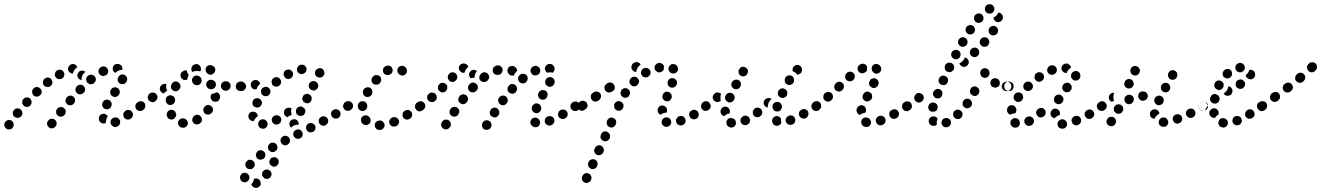

<svg xmlns="http://www.w3.org/2000/svg" viewBox="-43 -583 6303 916"><path d="M22 16Q23 11 22 7Q21 3 19 -1Q16 -5 13 -7Q5 -12 -4 -10Q-13 -9 -18 -1L-19 0Q-24 7 -22 17Q-20 26 -12 31Q-5 36 5 34Q14 32 19 24Q22 20 22 16ZM227 11Q228 7 227 3Q227 -2 224 -6Q222 -10 218 -12Q211 -18 202 -16Q192 -15 187 -8L186 -6Q183 -3 182 1Q181 6 182 10Q182 15 185 18Q187 22 191 25Q198 31 207 29Q216 28 222 20L223 19Q226 16 227 11ZM529 8Q532 -1 529 -9Q527 -13 524 -16Q521 -20 517 -21Q512 -23 508 -23Q503 -23 499 -21H498Q489 -17 486 -8Q482 0 486 9Q488 13 491 16Q494 19 498 21Q502 23 507 23Q511 23 516 21L517 20Q525 17 529 8ZM438 2Q431 -3 429 -12Q429 -13 429 -15Q428 -19 429 -23Q430 -28 433 -31Q435 -35 439 -37Q443 -39 448 -40Q455 -41 461 -38Q468 -34 471 -28Q467 -23 465 -17Q462 -8 462 1Q462 2 462 3Q460 4 459 5Q457 5 455 6Q446 7 438 2ZM588 -24Q590 -28 591 -32Q592 -36 591 -41Q590 -45 587 -49Q582 -56 573 -58Q564 -60 556 -55L555 -54Q551 -51 549 -48Q546 -44 545 -39Q545 -35 546 -31Q546 -26 549 -23Q554 -15 563 -13Q573 -11 580 -17L581 -18Q585 -20 588 -24ZM64 -46Q62 -55 55 -61Q48 -67 39 -66Q29 -65 24 -58L23 -57Q17 -50 18 -41Q19 -31 27 -25Q34 -20 43 -21Q53 -22 58 -29H59Q65 -37 64 -46ZM270 -44Q271 -48 270 -53Q270 -57 268 -61Q265 -65 262 -68Q258 -70 254 -72Q250 -73 245 -72Q241 -72 237 -70Q233 -68 230 -64L229 -63Q227 -59 225 -55Q224 -51 225 -46Q225 -42 227 -38Q230 -34 233 -31Q237 -28 241 -27Q245 -26 250 -27Q254 -27 258 -29Q262 -31 265 -35L266 -36Q268 -40 270 -44ZM645 -65Q648 -68 649 -73Q649 -77 648 -82Q647 -86 645 -90Q640 -97 630 -99Q621 -100 614 -95L612 -94Q609 -92 606 -88Q604 -84 603 -80Q602 -75 603 -71Q604 -67 607 -63Q612 -55 621 -54Q631 -52 638 -57L639 -58Q643 -61 645 -65ZM445 -78Q448 -69 456 -64Q460 -62 465 -62Q469 -61 473 -62Q478 -64 481 -67Q485 -69 487 -73V-75Q492 -83 489 -92Q486 -101 478 -105Q474 -107 470 -108Q465 -108 461 -107Q457 -106 453 -103Q450 -100 448 -96L447 -95Q443 -87 445 -78ZM108 -97Q107 -106 101 -113Q94 -119 84 -118Q75 -118 69 -111L68 -110Q62 -103 63 -94Q63 -85 70 -79Q77 -72 86 -73Q96 -73 102 -80V-81Q108 -88 108 -97ZM314 -97Q316 -102 315 -106Q315 -111 313 -115Q311 -118 308 -121Q300 -128 291 -127Q282 -126 276 -119L275 -118Q272 -115 271 -110Q269 -106 269 -102Q270 -97 272 -93Q274 -89 277 -86Q284 -80 294 -81Q303 -81 309 -89L310 -90Q313 -93 314 -97ZM483 -138Q485 -129 493 -124Q501 -119 510 -121Q519 -123 524 -131L525 -132Q530 -140 528 -149Q526 -158 518 -163Q510 -168 501 -166Q492 -164 487 -156L486 -155Q481 -147 483 -138ZM156 -145Q156 -154 149 -161Q143 -167 133 -168Q124 -168 117 -161Q114 -158 112 -154Q110 -150 110 -145Q110 -141 112 -137Q113 -132 116 -129Q123 -122 132 -122Q142 -122 148 -129H149Q155 -135 156 -145ZM363 -157Q363 -166 356 -173Q353 -176 349 -177Q345 -179 340 -179Q336 -179 332 -177Q327 -175 324 -172L323 -171Q317 -164 317 -155Q317 -146 324 -139Q327 -136 331 -134Q335 -133 340 -133Q344 -133 348 -135Q352 -136 355 -140L357 -141Q363 -147 363 -157ZM207 -188Q208 -197 202 -204Q197 -212 187 -213Q178 -214 171 -208H170Q163 -202 162 -193Q161 -183 166 -176Q172 -169 181 -168Q191 -167 198 -172V-173Q206 -178 207 -188ZM414 -202Q415 -212 409 -219Q406 -222 402 -224Q398 -226 394 -227Q390 -227 385 -226Q381 -225 378 -222L376 -221Q369 -215 368 -206Q368 -196 373 -189Q376 -186 380 -184Q384 -181 389 -181Q393 -181 397 -182Q402 -183 405 -186L406 -187Q413 -193 414 -202ZM519 -197Q522 -188 530 -184Q534 -182 539 -182Q543 -181 547 -182Q552 -184 555 -187Q559 -189 561 -193V-195Q566 -203 563 -212Q560 -221 552 -225Q548 -227 544 -228Q539 -228 535 -227Q531 -225 527 -223Q524 -220 522 -216L521 -214Q517 -206 519 -197ZM343 -202Q342 -202 342 -202Q340 -202 339 -203Q333 -206 329 -212Q326 -218 326 -225V-226Q327 -230 329 -234Q331 -238 334 -241Q338 -244 342 -245Q346 -247 351 -246Q355 -246 358 -244Q362 -243 364 -240Q364 -240 363 -239L362 -238Q355 -233 351 -225Q347 -217 346 -208Q346 -204 346 -201Q345 -201 343 -201Q343 -201 343 -202ZM263 -222Q266 -231 261 -239Q257 -247 248 -250Q239 -252 231 -248H230Q222 -243 220 -234Q217 -225 221 -217Q226 -209 235 -206Q244 -204 252 -208Q261 -213 263 -222ZM472 -236Q475 -245 471 -253Q466 -262 458 -265Q449 -268 440 -264L439 -263Q431 -259 428 -250Q425 -241 429 -233Q431 -229 434 -226Q438 -223 442 -222Q446 -220 450 -220Q455 -221 459 -223H460Q469 -227 472 -236ZM286 -241Q283 -245 282 -249Q280 -258 285 -266Q290 -274 299 -277Q308 -279 315 -275Q323 -271 326 -262Q323 -261 320 -258Q313 -252 309 -244Q306 -238 305 -232Q301 -232 298 -233Q295 -234 292 -236Q289 -238 286 -241ZM504 -274Q511 -279 521 -278H522Q531 -276 537 -269Q542 -261 541 -252Q541 -251 541 -251Q541 -251 541 -250Q534 -250 528 -248Q520 -246 512 -240Q510 -237 508 -235Q501 -238 497 -245Q494 -252 495 -259Q496 -268 504 -274Z M844 22Q852 16 853 7Q854 -2 848 -10Q842 -17 833 -18Q833 -18 832 -18Q828 -19 823 -18Q819 -17 815 -14Q812 -12 809 -8Q807 -4 807 1Q805 10 811 17Q816 25 826 26Q827 26 828 26Q837 28 844 22ZM916 1Q919 -3 920 -7Q921 -11 920 -16Q920 -20 917 -24Q913 -32 904 -35Q895 -37 887 -32L885 -31Q881 -29 879 -25Q876 -22 875 -18Q874 -13 874 -9Q875 -4 877 0Q882 8 891 10Q900 12 908 8L909 7Q913 4 916 1ZM777 -13Q772 -12 768 -14Q764 -15 760 -18Q757 -21 755 -25Q754 -26 754 -27Q752 -31 752 -36Q752 -40 753 -44Q755 -48 758 -52Q761 -55 765 -57Q773 -61 782 -58Q791 -55 795 -46Q795 -46 795 -45Q797 -41 798 -36Q798 -31 796 -27Q792 -23 790 -19Q790 -18 789 -18Q788 -17 787 -16Q786 -15 785 -15Q781 -13 777 -13ZM973 -62Q972 -72 964 -77Q961 -80 957 -81Q952 -83 948 -82Q943 -82 939 -79Q936 -77 933 -74L932 -72Q926 -65 927 -56Q928 -47 935 -41Q939 -38 943 -37Q947 -36 952 -36Q956 -37 960 -39Q964 -41 967 -44L968 -46Q974 -53 973 -62ZM647 -66Q650 -70 650 -74Q651 -78 650 -83Q649 -87 647 -91Q644 -94 641 -97Q637 -99 632 -100Q628 -101 624 -100Q619 -99 616 -96L614 -95Q610 -93 608 -89Q606 -85 605 -81Q604 -77 605 -72Q606 -68 609 -64Q614 -57 623 -55Q632 -53 640 -59H641Q645 -62 647 -66ZM748 -100Q749 -95 751 -92Q754 -88 757 -86Q761 -83 766 -82Q775 -81 782 -86Q790 -91 792 -100V-102Q793 -106 792 -111Q791 -115 788 -119Q786 -123 782 -125Q778 -127 774 -128Q770 -129 765 -128Q761 -127 757 -125Q753 -122 751 -118Q749 -115 748 -110V-109Q747 -104 748 -100ZM705 -107Q707 -111 708 -116Q709 -120 708 -124Q707 -129 704 -132Q699 -140 689 -141Q680 -143 673 -138L671 -137Q664 -131 662 -122Q661 -113 666 -105Q669 -102 673 -99Q677 -97 681 -96Q685 -95 690 -96Q694 -97 698 -100L699 -101Q703 -104 705 -107ZM1005 -113 1006 -114Q1009 -123 1005 -131Q1001 -139 992 -143Q992 -143 991 -143Q991 -143 991 -143Q983 -138 974 -136Q970 -135 966 -135Q966 -133 965 -132Q964 -131 963 -129V-128Q961 -123 962 -119Q962 -114 964 -110Q966 -106 969 -103Q972 -100 976 -99Q985 -96 994 -99Q1002 -103 1005 -112ZM720 -163Q721 -173 729 -178L730 -179Q734 -181 738 -182Q743 -183 747 -183Q748 -183 749 -182Q750 -182 751 -182Q751 -180 750 -178Q749 -169 751 -160Q752 -154 755 -149Q749 -147 744 -143Q741 -141 738 -137Q733 -138 730 -141Q726 -143 724 -147Q718 -154 720 -163ZM773 -165Q775 -156 783 -151Q791 -146 800 -148Q809 -151 814 -159L815 -160Q820 -168 817 -177Q815 -186 807 -191Q799 -196 790 -194Q781 -191 776 -183V-182Q771 -174 773 -165ZM1122 -155Q1128 -162 1128 -171Q1128 -175 1127 -180Q1125 -184 1122 -187Q1119 -190 1114 -192Q1110 -193 1106 -194H1104Q1095 -194 1088 -187Q1082 -180 1082 -171Q1082 -167 1083 -162Q1085 -158 1088 -155Q1091 -152 1095 -150Q1100 -149 1104 -149H1106Q1115 -148 1122 -155ZM1042 -152Q1047 -153 1050 -156Q1053 -159 1055 -163Q1057 -167 1057 -172Q1058 -181 1052 -188Q1046 -195 1036 -195H1035Q1030 -196 1026 -194Q1022 -193 1018 -190Q1015 -187 1013 -183Q1011 -179 1011 -174Q1010 -165 1017 -158Q1023 -151 1032 -150H1034Q1038 -150 1042 -152ZM978 -162Q985 -167 987 -176Q988 -185 983 -193Q977 -200 968 -202H966Q962 -203 958 -202Q953 -201 950 -198Q946 -195 944 -192Q941 -188 941 -183Q939 -174 945 -167Q950 -159 959 -158L961 -157Q970 -156 978 -162ZM903 -177Q912 -180 916 -188Q921 -196 918 -205Q916 -214 908 -219Q907 -219 907 -219Q898 -224 889 -222Q880 -219 876 -211Q871 -203 874 -194Q876 -185 884 -180Q885 -180 886 -179Q894 -175 903 -177ZM818 -226Q819 -235 827 -241L828 -242Q832 -245 837 -247Q842 -248 848 -246Q849 -240 852 -234Q854 -229 858 -225Q857 -223 856 -222Q852 -215 851 -206Q851 -205 850 -203Q843 -200 836 -202Q828 -203 823 -209Q818 -216 818 -226ZM955 -272Q964 -274 972 -269Q973 -269 974 -268Q982 -263 984 -254Q985 -244 980 -237Q977 -233 974 -231Q970 -228 966 -227Q961 -226 957 -227Q952 -228 949 -231Q948 -231 948 -231Q944 -234 941 -238Q939 -242 938 -247Q939 -252 938 -256Q939 -258 940 -260Q940 -261 941 -263Q946 -270 955 -272ZM871 -261Q874 -270 882 -274Q883 -275 884 -275Q893 -279 902 -276Q910 -272 914 -264Q916 -258 916 -252Q915 -247 912 -242Q907 -244 902 -244Q893 -246 884 -243Q879 -242 874 -240Q874 -241 873 -242Q872 -243 872 -244Q868 -252 871 -261Z M1171 269Q1170 270 1169 270Q1168 276 1166 281Q1163 290 1156 296Q1157 300 1160 304Q1163 307 1166 310Q1170 312 1175 313Q1179 314 1183 313H1184Q1193 310 1198 303Q1203 295 1200 286Q1199 281 1197 278Q1194 274 1191 272Q1187 269 1182 268Q1178 268 1174 269H1173Q1172 269 1171 269ZM1145 254Q1142 249 1138 245Q1137 245 1136 245Q1132 244 1128 241Q1127 241 1126 241Q1126 241 1125 241Q1120 241 1116 243Q1112 244 1109 247Q1106 251 1104 255Q1102 259 1102 263V264Q1102 268 1104 272Q1105 276 1108 280Q1111 283 1115 285Q1120 286 1124 287Q1133 287 1140 280Q1147 274 1147 264Q1147 259 1145 254ZM1211 235H1212Q1217 227 1226 226Q1235 224 1243 230Q1251 235 1252 244Q1254 253 1248 261Q1246 265 1242 267Q1238 270 1234 270Q1229 271 1225 270Q1220 269 1217 267Q1217 267 1217 267Q1217 267 1217 266Q1216 266 1216 265Q1213 261 1209 258Q1207 252 1207 246Q1208 240 1211 235ZM1172 208Q1173 204 1172 200Q1172 195 1170 191Q1168 187 1164 184Q1157 179 1148 179Q1138 180 1133 188H1132Q1130 191 1128 196Q1127 200 1127 204Q1128 209 1130 213Q1132 217 1136 220Q1143 225 1152 224Q1161 224 1167 216Q1170 213 1172 208ZM1243 196Q1246 205 1254 209Q1262 214 1271 211Q1280 208 1284 200Q1289 192 1286 183Q1283 174 1275 169Q1267 165 1258 168Q1249 170 1245 179Q1240 187 1243 196ZM1223 160Q1224 151 1219 143Q1216 140 1212 137Q1209 135 1204 134Q1200 133 1195 134Q1191 135 1187 138Q1180 144 1178 153Q1177 162 1182 170Q1185 173 1188 176Q1192 178 1197 179Q1201 179 1205 178Q1210 177 1213 175H1214Q1221 169 1223 160ZM1280 126Q1282 117 1278 109Q1275 105 1272 102Q1268 99 1264 98Q1260 97 1255 98Q1251 98 1247 100Q1239 105 1236 114Q1234 123 1238 131Q1243 139 1252 142Q1261 144 1269 140V139Q1277 135 1280 126ZM1328 108V107Q1332 105 1335 102Q1338 99 1340 94Q1341 90 1341 86Q1340 81 1338 77Q1334 69 1325 66Q1316 63 1308 67V68H1307Q1299 72 1296 81Q1294 90 1298 98Q1302 106 1311 109Q1320 112 1328 108ZM1400 64Q1403 55 1399 47Q1397 43 1394 40Q1390 37 1386 35Q1382 34 1377 34Q1373 35 1369 37Q1360 41 1357 50Q1354 59 1358 67Q1363 75 1371 78Q1380 81 1389 77Q1397 73 1400 64ZM1450 46Q1458 42 1461 33Q1464 24 1460 16Q1458 12 1454 9Q1451 6 1447 5Q1442 3 1438 4Q1434 4 1430 6H1429Q1425 8 1422 12Q1419 15 1418 19Q1417 23 1417 28Q1417 32 1419 36Q1424 45 1433 48Q1441 50 1450 46ZM1222 29Q1226 26 1229 23Q1232 19 1233 15Q1234 11 1234 6Q1233 2 1231 -2Q1229 -6 1225 -9Q1222 -12 1218 -13Q1213 -14 1209 -14Q1199 -13 1193 -5Q1188 2 1189 11Q1189 16 1191 20Q1193 24 1197 26Q1200 29 1205 30Q1209 32 1213 31H1214Q1218 31 1222 29ZM1340 -2Q1344 -10 1353 -13Q1362 -16 1370 -12Q1374 -10 1377 -6Q1380 -3 1381 2Q1382 4 1382 7Q1383 9 1382 12Q1379 11 1375 12Q1366 13 1359 16L1358 17Q1351 20 1346 26Q1340 21 1338 13Q1336 6 1340 -2ZM1511 14Q1515 12 1518 8Q1520 5 1522 1Q1523 -4 1523 -8Q1522 -13 1520 -17Q1515 -25 1507 -27Q1498 -30 1489 -26V-25Q1485 -23 1482 -20Q1480 -16 1478 -12Q1477 -8 1478 -3Q1478 1 1480 5Q1485 13 1494 16Q1502 19 1511 14ZM1293 4Q1296 1 1297 -3Q1299 -8 1299 -12Q1299 -17 1297 -21Q1293 -29 1284 -32Q1275 -35 1267 -31H1266Q1262 -29 1259 -26Q1256 -23 1255 -19Q1253 -14 1253 -10Q1254 -5 1256 -1Q1260 7 1268 10Q1277 13 1286 9Q1290 7 1293 4ZM1150 -11Q1143 -17 1142 -26Q1141 -36 1147 -43Q1154 -50 1163 -50Q1172 -51 1179 -45Q1186 -39 1187 -30V-29Q1187 -29 1187 -29Q1187 -29 1187 -29Q1181 -25 1176 -19Q1171 -13 1168 -6Q1168 -5 1167 -5Q1167 -5 1166 -5Q1157 -5 1150 -11ZM1571 -20Q1579 -25 1581 -34Q1583 -43 1579 -51Q1576 -55 1573 -58Q1569 -60 1565 -61Q1560 -63 1556 -62Q1552 -61 1548 -59H1547Q1539 -54 1537 -45Q1535 -36 1540 -28Q1542 -24 1546 -21Q1549 -19 1554 -18Q1558 -17 1562 -17Q1567 -18 1571 -20ZM1312 -49Q1313 -59 1320 -64L1321 -65Q1324 -67 1328 -68Q1333 -70 1337 -69Q1340 -69 1343 -68Q1345 -66 1348 -65Q1347 -61 1346 -56Q1345 -47 1348 -38Q1349 -37 1349 -35Q1348 -35 1346 -34Q1337 -32 1330 -25Q1330 -25 1329 -24Q1325 -25 1322 -27Q1319 -30 1316 -33Q1310 -40 1312 -49ZM1371 -62Q1369 -58 1369 -54Q1368 -49 1370 -45Q1371 -41 1374 -37Q1377 -34 1381 -32Q1389 -28 1398 -31Q1407 -33 1411 -42Q1413 -46 1414 -51Q1414 -55 1413 -59Q1411 -64 1408 -67Q1405 -70 1401 -72Q1393 -77 1384 -74Q1375 -71 1371 -63ZM1629 -58Q1633 -61 1636 -65Q1638 -68 1639 -73Q1640 -77 1639 -82Q1638 -86 1635 -90Q1630 -97 1621 -99Q1611 -100 1604 -95H1603Q1596 -90 1594 -80Q1593 -71 1598 -64Q1600 -60 1604 -58Q1608 -55 1612 -54Q1617 -54 1621 -55Q1626 -56 1629 -58ZM1162 -86Q1160 -95 1164 -103V-104Q1169 -112 1178 -114Q1187 -116 1195 -112Q1203 -107 1206 -98Q1208 -89 1203 -81Q1200 -75 1194 -72Q1188 -69 1181 -70Q1180 -70 1178 -71Q1176 -72 1173 -72Q1173 -72 1173 -72Q1173 -72 1172 -73Q1164 -77 1162 -86ZM1399 -114Q1399 -110 1400 -106Q1402 -102 1405 -98Q1408 -95 1412 -93Q1420 -89 1429 -91Q1438 -94 1442 -103Q1444 -107 1444 -111Q1445 -116 1443 -120Q1442 -124 1439 -128Q1436 -131 1432 -133Q1424 -137 1415 -134Q1406 -132 1402 -123Q1400 -119 1399 -114ZM1202 -146Q1203 -136 1209 -130Q1216 -124 1226 -124Q1235 -124 1241 -131Q1248 -138 1247 -147Q1247 -157 1240 -163Q1237 -166 1233 -168Q1229 -169 1224 -169Q1220 -169 1216 -167Q1212 -165 1208 -162Q1202 -155 1202 -146ZM1124 -155Q1131 -162 1131 -171Q1131 -176 1129 -180Q1127 -184 1124 -187Q1121 -190 1117 -192Q1113 -194 1108 -194V-193Q1099 -193 1092 -187Q1085 -180 1086 -171Q1086 -166 1087 -162Q1089 -158 1092 -155Q1095 -152 1099 -150Q1104 -148 1108 -149Q1118 -149 1124 -155ZM1430 -175Q1430 -171 1431 -167Q1433 -162 1435 -159Q1438 -156 1442 -154Q1446 -152 1451 -151Q1455 -151 1460 -152Q1464 -154 1467 -157Q1471 -160 1473 -164Q1477 -172 1474 -181Q1471 -190 1463 -194Q1454 -198 1445 -195Q1437 -192 1432 -184Q1430 -180 1430 -175ZM1198 -183Q1198 -183 1198 -183Q1198 -183 1198 -184Q1196 -193 1188 -198Q1180 -203 1171 -201Q1166 -200 1163 -197Q1159 -195 1157 -191Q1154 -187 1153 -183Q1153 -178 1154 -174Q1156 -165 1163 -160Q1171 -155 1180 -157H1181Q1181 -157 1181 -157Q1181 -157 1181 -157Q1182 -160 1183 -163Q1186 -171 1192 -177Q1195 -180 1198 -183ZM1262 -210H1261Q1254 -204 1253 -195Q1252 -186 1257 -178Q1263 -171 1272 -170Q1281 -169 1289 -174V-175Q1297 -180 1298 -189Q1299 -199 1293 -206Q1288 -213 1278 -215Q1269 -216 1262 -210ZM1311 -236Q1308 -227 1313 -219Q1317 -210 1326 -207Q1334 -204 1343 -209Q1351 -213 1354 -222Q1357 -231 1353 -239Q1351 -243 1347 -246Q1344 -249 1340 -250Q1336 -252 1331 -251Q1327 -251 1323 -249H1322Q1314 -245 1311 -236ZM1461 -227Q1464 -219 1473 -215Q1477 -213 1481 -213Q1486 -212 1490 -214Q1494 -216 1498 -219Q1501 -222 1503 -226Q1507 -234 1503 -243Q1500 -252 1492 -256Q1488 -258 1483 -258Q1479 -258 1475 -256Q1470 -255 1467 -252Q1464 -249 1462 -245Q1458 -236 1461 -227ZM1378 -264Q1372 -257 1374 -247Q1376 -238 1384 -233Q1392 -228 1401 -230Q1406 -231 1409 -234Q1413 -236 1416 -240Q1418 -244 1419 -248Q1420 -252 1419 -257Q1417 -266 1409 -271Q1401 -276 1392 -274Q1383 -272 1378 -264Z M1784 31Q1791 25 1792 16Q1792 11 1791 7Q1789 3 1786 0Q1783 -4 1779 -6Q1775 -8 1771 -8Q1770 -8 1769 -8Q1765 -8 1760 -7Q1756 -5 1753 -3Q1749 0 1747 4Q1745 8 1745 13Q1744 22 1750 29Q1756 36 1765 37Q1767 37 1768 37Q1777 38 1784 31ZM1859 6Q1863 -3 1859 -11Q1857 -15 1854 -18Q1851 -21 1846 -23Q1842 -25 1838 -24Q1833 -24 1829 -23L1827 -22Q1819 -18 1815 -9Q1812 -1 1816 8Q1818 12 1821 15Q1824 18 1828 20Q1832 21 1837 21Q1841 21 1846 19H1847Q1856 15 1859 6ZM1704 14Q1713 13 1720 6Q1723 3 1724 -1Q1726 -6 1725 -10Q1725 -15 1723 -19Q1721 -23 1718 -26Q1718 -26 1717 -26Q1714 -30 1710 -31Q1706 -33 1701 -33Q1697 -33 1692 -31Q1688 -29 1685 -26Q1682 -23 1680 -19Q1679 -15 1679 -10Q1679 -6 1681 -1Q1682 3 1686 6Q1687 7 1688 8Q1695 14 1704 14ZM1919 -23Q1922 -26 1923 -31Q1924 -35 1923 -40Q1923 -44 1920 -48Q1918 -52 1914 -54Q1911 -57 1907 -58Q1902 -59 1898 -58Q1893 -58 1889 -55L1888 -54Q1884 -52 1881 -48Q1879 -45 1878 -40Q1877 -36 1877 -31Q1878 -27 1880 -23Q1885 -15 1894 -13Q1903 -11 1911 -16L1913 -17Q1917 -19 1919 -23ZM1983 -72Q1985 -81 1979 -88Q1974 -96 1965 -98Q1956 -99 1948 -94L1946 -93Q1939 -88 1937 -78Q1936 -69 1941 -62Q1946 -54 1955 -52Q1965 -51 1972 -56L1974 -57Q1982 -63 1983 -72ZM1676 -56Q1672 -58 1669 -62Q1666 -65 1665 -70Q1664 -74 1664 -78V-80Q1666 -90 1673 -96Q1680 -101 1689 -100Q1699 -99 1704 -92Q1710 -84 1709 -75V-73Q1708 -67 1704 -62Q1701 -57 1695 -55Q1691 -54 1688 -53Q1687 -53 1686 -53Q1685 -53 1684 -53Q1680 -54 1676 -56ZM1637 -65Q1640 -69 1641 -74Q1642 -78 1641 -82Q1640 -87 1638 -90Q1632 -98 1623 -100Q1614 -102 1606 -97L1605 -96Q1601 -93 1598 -90Q1596 -86 1595 -82Q1594 -77 1595 -73Q1596 -68 1598 -65Q1603 -57 1612 -55Q1622 -53 1629 -58L1631 -59Q1635 -62 1637 -65ZM1688 -146Q1688 -142 1689 -137Q1690 -133 1692 -129Q1695 -126 1699 -123Q1703 -121 1707 -120Q1711 -120 1716 -121Q1720 -122 1724 -124Q1727 -127 1730 -131L1731 -133Q1733 -137 1734 -141Q1734 -145 1733 -150Q1732 -154 1730 -158Q1727 -161 1723 -164Q1715 -168 1706 -166Q1697 -164 1692 -156L1691 -154Q1689 -151 1688 -146ZM1729 -199Q1730 -190 1737 -184Q1744 -178 1754 -179Q1763 -179 1769 -186L1770 -188Q1776 -195 1776 -204Q1775 -214 1768 -220Q1764 -223 1760 -224Q1756 -225 1751 -225Q1747 -225 1743 -223Q1739 -221 1736 -217L1735 -216Q1729 -209 1729 -199ZM1853 -241Q1853 -241 1853 -241Q1854 -237 1857 -233Q1859 -230 1863 -227Q1864 -227 1864 -227Q1872 -221 1881 -223Q1890 -225 1895 -233Q1900 -241 1898 -250Q1896 -259 1889 -264Q1887 -265 1886 -266Q1878 -271 1869 -268Q1860 -266 1855 -258Q1855 -257 1854 -255Q1853 -254 1853 -252Q1853 -252 1853 -251Q1853 -246 1853 -242Q1853 -242 1853 -241ZM1789 -262Q1786 -258 1785 -254Q1783 -250 1784 -245Q1784 -241 1786 -237Q1790 -229 1799 -226Q1808 -223 1816 -227Q1817 -227 1818 -228Q1826 -232 1829 -240Q1832 -249 1828 -258Q1826 -262 1823 -265Q1820 -268 1816 -269Q1811 -271 1807 -270Q1802 -270 1798 -268Q1797 -268 1796 -267Q1792 -265 1789 -262Z M2301 8Q2299 -1 2291 -6Q2287 -8 2283 -9Q2278 -10 2274 -9Q2270 -8 2266 -5Q2262 -2 2260 2L2259 3Q2255 11 2257 20Q2259 29 2267 34Q2271 36 2275 37Q2280 37 2284 36Q2288 35 2292 33Q2296 30 2298 26L2299 25Q2304 17 2301 8ZM2108 15Q2108 10 2108 6Q2107 1 2104 -2Q2102 -6 2098 -9Q2091 -14 2081 -12Q2072 -11 2067 -3L2066 -1Q2063 3 2062 7Q2061 12 2062 16Q2063 20 2065 24Q2068 28 2071 30Q2079 36 2088 34Q2097 32 2102 25L2104 23Q2107 19 2108 15ZM2513 24Q2504 25 2497 19Q2495 18 2494 16Q2487 10 2487 0Q2488 -9 2494 -16Q2498 -19 2502 -20Q2506 -22 2510 -22Q2515 -22 2519 -20Q2523 -18 2526 -15Q2529 -13 2530 -10Q2532 -7 2533 -3Q2533 -1 2534 1Q2534 5 2532 9Q2531 13 2529 16Q2523 23 2513 24ZM2595 9Q2598 6 2600 2Q2602 -2 2602 -6Q2602 -11 2601 -15Q2597 -24 2589 -27Q2580 -31 2572 -28H2570Q2566 -26 2563 -23Q2559 -20 2558 -16Q2556 -12 2556 -7Q2555 -3 2557 1Q2560 10 2569 14Q2577 18 2586 15L2587 14Q2592 12 2595 9ZM2665 -33Q2667 -42 2662 -50Q2660 -54 2656 -56Q2653 -59 2648 -60Q2644 -61 2640 -61Q2635 -60 2631 -58L2630 -57Q2622 -52 2620 -43Q2617 -34 2622 -26Q2624 -22 2628 -20Q2631 -17 2636 -16Q2640 -15 2644 -15Q2649 -16 2653 -18L2654 -19Q2662 -24 2665 -33ZM2339 -43Q2340 -47 2339 -51Q2338 -56 2335 -59Q2333 -63 2329 -66Q2321 -71 2312 -69Q2303 -67 2298 -59L2297 -58Q2295 -54 2294 -50Q2293 -45 2294 -41Q2295 -36 2297 -33Q2300 -29 2304 -27Q2311 -22 2321 -23Q2330 -25 2335 -33L2336 -34Q2338 -38 2339 -43ZM2148 -47Q2148 -51 2148 -56Q2147 -60 2144 -64Q2142 -67 2138 -70Q2130 -75 2121 -73Q2112 -71 2107 -64L2105 -61Q2103 -58 2102 -53Q2101 -49 2102 -44Q2103 -40 2105 -36Q2108 -33 2112 -30Q2119 -25 2129 -27Q2138 -29 2143 -36L2144 -39Q2147 -42 2148 -47ZM2496 -57Q2492 -65 2495 -74L2496 -75Q2497 -79 2501 -83Q2504 -86 2508 -88Q2512 -90 2516 -90Q2521 -90 2525 -88Q2534 -85 2537 -76Q2541 -68 2538 -59L2537 -58Q2536 -54 2533 -50Q2530 -47 2526 -45Q2524 -45 2522 -44Q2521 -44 2519 -43Q2515 -44 2511 -44Q2510 -44 2509 -44Q2509 -44 2509 -45Q2509 -45 2508 -45Q2500 -48 2496 -57ZM2724 -72Q2726 -81 2721 -89Q2718 -93 2714 -95Q2711 -98 2706 -99Q2702 -99 2698 -98Q2693 -98 2689 -95L2688 -94Q2680 -89 2679 -80Q2677 -71 2682 -63Q2685 -59 2689 -57Q2692 -54 2697 -53Q2701 -53 2706 -54Q2710 -54 2714 -57L2715 -58Q2723 -63 2724 -72ZM1982 -65Q1985 -69 1986 -73Q1986 -78 1986 -82Q1985 -87 1982 -90Q1977 -98 1967 -100Q1958 -101 1951 -96L1950 -95Q1946 -93 1944 -89Q1942 -85 1941 -81Q1940 -77 1941 -72Q1942 -68 1945 -64Q1950 -56 1959 -55Q1968 -53 1976 -59Q1980 -61 1982 -65ZM2379 -99Q2380 -104 2379 -108Q2379 -112 2376 -116Q2374 -120 2371 -123Q2363 -128 2354 -127Q2345 -126 2339 -118L2338 -117Q2335 -113 2334 -109Q2333 -105 2334 -100Q2335 -96 2337 -92Q2339 -88 2343 -85Q2350 -80 2360 -81Q2369 -83 2374 -90L2375 -91Q2378 -95 2379 -99ZM2189 -105Q2190 -109 2190 -114Q2189 -118 2187 -122Q2185 -126 2181 -129Q2177 -131 2173 -132Q2169 -134 2164 -133Q2160 -132 2156 -130Q2152 -128 2149 -124L2148 -122Q2145 -118 2144 -114Q2143 -110 2144 -105Q2144 -101 2146 -97Q2149 -93 2152 -91Q2160 -85 2169 -86Q2178 -88 2184 -95L2185 -97Q2188 -101 2189 -105ZM2041 -117Q2041 -126 2036 -133Q2033 -137 2029 -139Q2025 -141 2020 -141Q2016 -142 2012 -141Q2007 -139 2004 -136H2003Q1996 -130 1995 -121Q1994 -111 2000 -104Q2006 -97 2016 -96Q2025 -95 2032 -101L2033 -102Q2040 -108 2041 -117ZM2525 -123Q2527 -114 2536 -110Q2540 -108 2544 -107Q2549 -107 2553 -108Q2557 -109 2561 -112Q2564 -115 2566 -119L2567 -121Q2571 -129 2569 -138Q2566 -147 2558 -151Q2554 -153 2549 -153Q2545 -154 2540 -153Q2536 -151 2533 -148Q2529 -146 2527 -142L2526 -140Q2522 -132 2525 -123ZM2423 -152Q2424 -156 2424 -161Q2424 -165 2422 -169Q2420 -173 2417 -176Q2410 -183 2400 -182Q2391 -182 2385 -175L2384 -173Q2381 -170 2379 -166Q2378 -162 2378 -157Q2378 -153 2380 -149Q2382 -145 2386 -142Q2393 -135 2402 -136Q2411 -136 2417 -143L2418 -145Q2421 -148 2423 -152ZM2237 -167Q2236 -177 2229 -183Q2223 -189 2213 -189Q2204 -189 2198 -182L2196 -180Q2189 -173 2190 -164Q2190 -155 2197 -148Q2204 -142 2213 -142Q2222 -143 2229 -149L2231 -151Q2237 -158 2237 -167ZM2091 -165Q2092 -175 2085 -181Q2082 -184 2078 -186Q2073 -188 2069 -188Q2065 -188 2060 -186Q2056 -185 2053 -181Q2046 -174 2046 -165Q2046 -156 2053 -149Q2059 -142 2069 -142Q2078 -142 2084 -149L2085 -150Q2091 -156 2091 -165ZM2558 -193Q2557 -189 2559 -185Q2560 -180 2563 -177Q2566 -174 2570 -172Q2578 -167 2587 -170Q2596 -173 2600 -181L2601 -183Q2603 -187 2603 -191Q2604 -196 2602 -200Q2601 -204 2598 -208Q2595 -211 2591 -213Q2583 -217 2574 -214Q2565 -212 2561 -203L2560 -202Q2558 -198 2558 -193ZM2472 -198Q2474 -202 2475 -207Q2475 -211 2474 -215Q2473 -220 2470 -223Q2464 -230 2454 -231Q2445 -232 2438 -226L2437 -225Q2433 -222 2431 -218Q2429 -214 2429 -210Q2428 -205 2430 -201Q2431 -197 2434 -193Q2440 -186 2449 -185Q2458 -184 2465 -190L2467 -191Q2470 -194 2472 -198ZM2287 -204Q2290 -208 2290 -212Q2291 -217 2290 -221Q2289 -225 2286 -229Q2281 -236 2271 -238Q2262 -239 2255 -234L2253 -232Q2249 -229 2247 -225Q2244 -222 2244 -217Q2243 -213 2244 -208Q2245 -204 2248 -200Q2253 -193 2263 -192Q2272 -190 2279 -196L2281 -197Q2285 -200 2287 -204ZM2139 -214Q2139 -223 2134 -229Q2134 -230 2133 -230Q2133 -231 2132 -231Q2132 -231 2132 -232Q2125 -238 2115 -238Q2106 -238 2100 -231L2099 -230Q2093 -223 2093 -214Q2094 -205 2100 -198Q2107 -192 2117 -192Q2126 -193 2132 -200H2133Q2138 -206 2139 -214ZM2202 -210Q2199 -213 2197 -217Q2195 -221 2195 -225V-226Q2194 -235 2201 -242Q2207 -249 2216 -250Q2221 -250 2225 -248Q2229 -247 2232 -244Q2230 -241 2228 -238Q2223 -230 2221 -220Q2221 -216 2221 -211Q2217 -212 2212 -212Q2207 -211 2202 -210ZM2395 -223Q2394 -224 2392 -224Q2390 -225 2389 -226Q2387 -227 2385 -229Q2385 -229 2385 -229Q2382 -232 2380 -236Q2378 -240 2378 -244Q2377 -249 2379 -253Q2380 -257 2383 -261Q2389 -268 2399 -268Q2408 -269 2415 -263Q2417 -261 2419 -259Q2421 -256 2423 -252Q2424 -248 2425 -244Q2424 -244 2424 -244L2422 -243Q2416 -237 2412 -230Q2410 -226 2408 -222Q2408 -222 2407 -222Q2406 -222 2405 -222Q2401 -223 2395 -223ZM2519 -225H2521Q2529 -229 2533 -238Q2536 -246 2533 -255Q2531 -259 2528 -262Q2525 -265 2520 -267Q2516 -269 2512 -269Q2507 -269 2503 -267L2502 -266Q2493 -263 2490 -254Q2486 -245 2490 -237Q2492 -233 2495 -229Q2498 -226 2502 -225Q2506 -223 2511 -223Q2515 -223 2519 -225ZM2347 -231Q2350 -234 2352 -238Q2354 -242 2355 -246Q2355 -251 2354 -255Q2353 -260 2350 -263Q2347 -266 2343 -269Q2339 -271 2335 -271Q2330 -272 2326 -270L2323 -269Q2319 -268 2316 -265Q2312 -263 2310 -259Q2308 -255 2308 -250Q2307 -246 2308 -241Q2311 -233 2319 -228Q2328 -224 2336 -226L2339 -227Q2343 -228 2347 -231ZM2148 -268Q2153 -276 2162 -279Q2171 -282 2179 -278Q2188 -274 2191 -265Q2191 -265 2191 -265Q2191 -264 2191 -264Q2187 -261 2184 -257Q2178 -251 2175 -242Q2174 -239 2173 -236Q2165 -234 2157 -239Q2150 -243 2147 -251Q2144 -260 2148 -268ZM2570 -276Q2579 -280 2587 -277Q2589 -276 2590 -276Q2594 -274 2597 -270Q2600 -267 2602 -263Q2603 -259 2603 -254Q2603 -250 2601 -246Q2600 -243 2598 -240Q2596 -238 2593 -236Q2589 -237 2585 -238Q2576 -239 2568 -236Q2561 -240 2558 -248Q2555 -256 2558 -264Q2562 -272 2570 -276Z M2733 267Q2733 271 2734 275Q2736 280 2739 283Q2742 286 2746 288Q2755 292 2763 288Q2772 285 2776 277L2777 274Q2781 266 2777 257Q2774 248 2765 245Q2761 243 2757 243Q2752 242 2748 244Q2744 246 2741 249Q2738 252 2736 256L2735 258Q2733 262 2733 267ZM2762 201Q2762 205 2764 209Q2765 213 2769 217Q2772 220 2776 222Q2784 226 2793 222Q2802 219 2805 210L2806 208Q2808 204 2808 199Q2809 195 2807 191Q2805 187 2802 183Q2799 180 2795 178Q2787 175 2778 178Q2769 181 2765 190L2764 192Q2763 196 2762 201ZM2793 143Q2797 152 2805 156Q2814 159 2822 156Q2831 153 2835 144L2836 142Q2840 133 2836 125Q2833 116 2825 112Q2816 108 2807 112Q2799 115 2795 124L2794 126Q2790 134 2793 143ZM2822 68Q2821 73 2823 77Q2825 81 2828 84Q2831 87 2835 89Q2843 93 2852 90Q2861 86 2865 78L2866 76Q2867 72 2868 67Q2868 63 2866 58Q2864 54 2861 51Q2858 48 2854 46Q2846 42 2837 45Q2828 49 2825 57L2824 60Q2822 64 2822 68ZM2851 2Q2851 6 2853 11Q2854 15 2857 18Q2860 21 2864 23Q2873 27 2882 24Q2890 20 2894 12L2895 9Q2897 5 2897 1Q2897 -4 2896 -8Q2894 -12 2891 -15Q2888 -18 2884 -20Q2875 -24 2867 -21Q2858 -17 2854 -9L2853 -7Q2851 -3 2851 2ZM3143 21Q3147 20 3151 17Q3154 15 3156 11Q3159 7 3159 2Q3160 -7 3155 -14Q3149 -22 3139 -23Q3139 -23 3139 -23Q3130 -24 3122 -18Q3115 -13 3114 -4Q3113 1 3114 5Q3115 9 3118 13Q3121 17 3124 19Q3128 21 3133 22Q3133 22 3134 22Q3139 23 3143 21ZM3219 11Q3223 8 3225 4Q3227 0 3228 -4Q3229 -9 3227 -13Q3225 -22 3217 -27Q3209 -31 3200 -29H3199Q3195 -28 3191 -25Q3188 -22 3185 -18Q3183 -15 3182 -10Q3182 -6 3183 -1Q3185 8 3193 12Q3201 17 3210 15L3211 14Q3216 13 3219 11ZM3290 -32Q3292 -41 3287 -49Q3285 -53 3281 -55Q3277 -58 3273 -59Q3269 -60 3264 -59Q3260 -58 3256 -55H3255Q3247 -50 3245 -41Q3244 -31 3249 -24Q3251 -20 3255 -17Q3259 -15 3263 -14Q3267 -13 3272 -14Q3276 -15 3280 -17L3281 -18Q3289 -23 3290 -32ZM3095 -62V-63Q3096 -67 3099 -71Q3101 -74 3105 -77Q3109 -79 3114 -80Q3118 -80 3122 -79Q3131 -77 3136 -69Q3141 -61 3139 -52V-51Q3138 -50 3138 -48Q3137 -47 3136 -45Q3131 -46 3125 -44Q3116 -42 3109 -36Q3108 -36 3108 -36Q3100 -39 3097 -46Q3093 -54 3095 -62ZM3344 -65Q3346 -69 3347 -73Q3348 -78 3347 -82Q3346 -86 3343 -90Q3341 -94 3337 -96Q3333 -98 3329 -99Q3324 -100 3320 -99Q3316 -98 3312 -95H3311Q3307 -92 3305 -88Q3303 -85 3302 -80Q3301 -76 3302 -71Q3303 -67 3306 -63Q3311 -56 3320 -54Q3329 -53 3337 -58L3338 -59Q3342 -61 3344 -65ZM2760 -76Q2761 -85 2756 -93Q2753 -97 2750 -99Q2746 -101 2741 -102Q2737 -103 2733 -102Q2728 -101 2725 -99L2720 -95Q2713 -90 2711 -81Q2709 -72 2715 -64Q2717 -60 2721 -58Q2725 -56 2729 -55Q2733 -54 2738 -55Q2742 -56 2746 -59L2750 -62Q2758 -67 2760 -76ZM2932 -78Q2932 -83 2930 -87Q2928 -91 2925 -94Q2922 -97 2917 -99Q2909 -102 2900 -99Q2892 -95 2888 -86V-85Q2886 -81 2887 -76Q2887 -72 2888 -68Q2890 -64 2893 -61Q2897 -58 2901 -56Q2905 -54 2910 -55Q2914 -55 2918 -56Q2922 -58 2925 -61Q2928 -65 2930 -69V-70Q2932 -74 2932 -78ZM2824 -120Q2826 -129 2821 -137Q2818 -140 2815 -143Q2811 -145 2807 -146Q2802 -147 2798 -146Q2793 -145 2790 -143L2785 -140Q2781 -137 2779 -134Q2776 -130 2776 -125Q2775 -121 2776 -117Q2776 -112 2779 -109Q2784 -101 2793 -99Q2802 -97 2810 -102L2815 -105Q2822 -111 2824 -120ZM3117 -122Q3117 -117 3119 -113Q3120 -109 3124 -106Q3127 -103 3131 -101Q3140 -98 3148 -101Q3157 -105 3160 -114L3161 -115Q3162 -119 3162 -123Q3162 -128 3160 -132Q3159 -136 3155 -139Q3152 -142 3148 -144Q3139 -147 3131 -144Q3122 -140 3119 -131L3118 -130Q3117 -126 3117 -122ZM2962 -145Q2960 -154 2952 -159Q2944 -164 2935 -162Q2926 -160 2921 -152V-151Q2916 -143 2918 -134Q2920 -125 2928 -120Q2936 -115 2945 -117Q2954 -119 2959 -127V-128Q2964 -136 2962 -145ZM2890 -162Q2891 -172 2886 -179Q2881 -187 2872 -189Q2863 -191 2855 -186L2851 -183Q2847 -180 2844 -177Q2842 -173 2841 -169Q2840 -164 2841 -160Q2842 -156 2844 -152Q2847 -148 2850 -146Q2854 -143 2858 -142Q2863 -141 2867 -142Q2872 -143 2875 -145L2880 -148Q2888 -153 2890 -162ZM3144 -177Q3148 -169 3157 -166Q3161 -164 3166 -165Q3170 -165 3174 -167Q3178 -169 3181 -172Q3184 -176 3186 -180V-181Q3189 -190 3185 -198Q3180 -206 3172 -209Q3167 -211 3163 -210Q3158 -210 3154 -208Q3150 -206 3147 -203Q3145 -199 3143 -195V-194Q3140 -185 3144 -177ZM3004 -186Q3006 -190 3006 -195Q3006 -199 3004 -203Q3002 -207 2999 -210Q2993 -217 2983 -217Q2974 -217 2967 -210Q2960 -203 2960 -194Q2960 -184 2967 -178Q2973 -171 2983 -171Q2992 -171 2999 -178V-179Q3002 -182 3004 -186ZM3049 -217Q3057 -222 3060 -230Q3063 -239 3058 -248Q3053 -256 3044 -258Q3035 -261 3027 -256H3026Q3018 -251 3016 -242Q3013 -233 3018 -225Q3020 -221 3024 -218Q3027 -216 3031 -214Q3036 -213 3040 -214Q3045 -214 3049 -216ZM3147 -249Q3146 -254 3146 -258Q3147 -263 3149 -266Q3152 -270 3155 -273Q3162 -279 3172 -277Q3181 -276 3187 -269Q3187 -268 3188 -267Q3190 -264 3191 -259Q3192 -255 3192 -250Q3191 -246 3188 -242Q3186 -238 3182 -236Q3180 -234 3178 -234Q3176 -233 3173 -232Q3168 -233 3162 -233Q3159 -234 3156 -236Q3153 -238 3151 -242Q3148 -245 3147 -249ZM3125 -266Q3123 -275 3115 -279Q3108 -284 3099 -283L3098 -282Q3094 -282 3090 -279Q3086 -277 3084 -273Q3081 -269 3080 -265Q3079 -260 3080 -256Q3082 -247 3090 -242Q3097 -236 3107 -238H3108Q3113 -240 3117 -243Q3122 -246 3124 -252Q3124 -256 3124 -261Q3125 -264 3125 -266ZM2976 -247Q2973 -250 2971 -254Q2969 -258 2969 -263Q2970 -267 2971 -271L2972 -274Q2974 -278 2978 -281Q2981 -284 2985 -285Q2989 -287 2994 -287Q2998 -287 3002 -285Q3006 -283 3009 -281Q3012 -278 3013 -274Q3007 -270 3002 -264Q2997 -257 2994 -248Q2993 -244 2993 -240Q2990 -240 2988 -240Q2985 -241 2983 -242Q2979 -243 2976 -247Z M3458 22Q3450 27 3441 25L3439 24Q3435 23 3432 21Q3428 18 3426 14Q3423 10 3423 6Q3422 2 3423 -3Q3425 -12 3433 -17Q3441 -22 3450 -19H3451Q3456 -18 3459 -15Q3463 -13 3465 -9Q3466 -8 3466 -7Q3467 -5 3467 -4Q3468 -1 3468 2Q3468 4 3468 5Q3468 7 3468 8Q3466 17 3458 22ZM3661 17Q3652 16 3646 9Q3645 8 3644 6Q3642 3 3641 -2Q3640 -6 3641 -10Q3641 -15 3644 -19Q3646 -22 3650 -25Q3657 -30 3667 -29Q3676 -27 3681 -20Q3682 -19 3682 -18Q3683 -17 3683 -16Q3683 -13 3683 -9Q3683 -3 3685 2Q3683 5 3682 8Q3680 10 3678 12Q3670 18 3661 17ZM3530 6Q3533 3 3534 -2Q3536 -6 3536 -10Q3535 -15 3533 -19Q3529 -27 3520 -30Q3511 -33 3503 -29L3502 -28Q3498 -26 3495 -23Q3492 -20 3491 -15Q3489 -11 3490 -7Q3490 -2 3492 2Q3496 10 3505 13Q3514 16 3522 12L3523 11Q3527 9 3530 6ZM3745 6Q3748 3 3750 -1Q3751 -5 3751 -10Q3752 -14 3750 -18Q3746 -27 3738 -31Q3729 -34 3721 -31L3719 -30Q3715 -29 3712 -25Q3709 -22 3707 -18Q3705 -14 3705 -10Q3705 -5 3707 -1Q3711 8 3719 11Q3728 15 3736 11H3737Q3742 9 3745 6ZM3809 -26Q3812 -29 3813 -34Q3815 -38 3814 -42Q3814 -47 3812 -51Q3807 -59 3798 -62Q3789 -64 3781 -60L3780 -59Q3776 -57 3773 -54Q3771 -50 3769 -46Q3768 -42 3769 -37Q3769 -33 3771 -29Q3776 -21 3785 -18Q3793 -15 3802 -20H3803Q3807 -22 3809 -26ZM3591 -36Q3593 -40 3594 -44Q3594 -49 3593 -53Q3592 -57 3589 -61Q3586 -65 3582 -67Q3578 -69 3574 -69Q3570 -70 3565 -69Q3561 -68 3557 -65L3556 -64Q3553 -61 3551 -57Q3549 -53 3548 -49Q3548 -45 3549 -40Q3550 -36 3553 -32Q3558 -25 3568 -24Q3577 -23 3584 -29H3585Q3589 -32 3591 -36ZM3395 -46Q3394 -51 3395 -55V-56Q3396 -60 3398 -64Q3401 -68 3404 -70Q3408 -73 3413 -74Q3417 -75 3421 -74Q3426 -73 3429 -71Q3433 -68 3436 -64Q3438 -61 3439 -56Q3440 -52 3439 -48V-46Q3439 -45 3438 -44Q3438 -43 3438 -42Q3429 -41 3421 -36Q3416 -33 3412 -29Q3408 -30 3404 -32Q3401 -34 3398 -38Q3396 -42 3395 -46ZM3650 -56Q3647 -59 3645 -63Q3643 -67 3642 -71Q3642 -75 3643 -80V-81Q3646 -90 3654 -94Q3663 -99 3672 -96Q3676 -95 3679 -92Q3683 -89 3685 -85Q3687 -81 3687 -77Q3688 -72 3687 -68L3686 -67Q3684 -61 3680 -56Q3675 -52 3669 -51Q3664 -52 3659 -51Q3659 -51 3659 -51Q3658 -52 3658 -52Q3654 -53 3650 -56ZM3870 -64Q3873 -68 3873 -73Q3874 -77 3873 -81Q3872 -86 3870 -89Q3864 -97 3855 -99Q3846 -100 3838 -95V-94Q3830 -89 3828 -80Q3827 -71 3832 -63Q3837 -55 3846 -54Q3856 -52 3863 -57L3864 -58Q3868 -61 3870 -64ZM3344 -65Q3346 -69 3347 -74Q3348 -78 3347 -82Q3346 -87 3343 -90Q3338 -98 3329 -100Q3320 -101 3312 -96H3311Q3308 -93 3305 -89Q3303 -85 3302 -81Q3301 -77 3302 -72Q3303 -68 3305 -64Q3311 -57 3320 -55Q3329 -53 3337 -58L3338 -59Q3341 -62 3344 -65ZM3630 -102Q3633 -107 3638 -110Q3635 -113 3632 -114Q3628 -115 3624 -116Q3620 -116 3616 -114Q3611 -112 3608 -109H3607Q3601 -102 3600 -93Q3600 -83 3607 -77Q3609 -74 3613 -72Q3616 -70 3620 -70Q3619 -78 3622 -86V-87Q3624 -96 3630 -102ZM3416 -117Q3416 -113 3418 -108Q3420 -104 3423 -101Q3426 -98 3430 -96Q3434 -94 3439 -94Q3443 -94 3447 -96Q3451 -98 3455 -101Q3458 -104 3459 -108L3460 -109Q3464 -118 3460 -126Q3457 -135 3448 -139Q3439 -142 3431 -139Q3422 -135 3419 -127L3418 -126Q3416 -122 3416 -117ZM3395 -102 3394 -101Q3391 -99 3386 -97Q3382 -96 3378 -96Q3373 -97 3369 -99Q3365 -101 3362 -105Q3360 -108 3358 -112Q3357 -117 3357 -121Q3358 -126 3360 -130Q3362 -133 3366 -136V-137Q3373 -143 3382 -142Q3391 -141 3397 -135V-134Q3394 -127 3394 -118Q3394 -110 3396 -103Q3396 -103 3395 -103Q3395 -102 3395 -102ZM3669 -130Q3672 -122 3681 -118Q3689 -114 3698 -117Q3707 -120 3711 -128V-130Q3715 -138 3712 -147Q3709 -155 3700 -159Q3696 -161 3692 -162Q3687 -162 3683 -160Q3679 -159 3676 -156Q3672 -153 3670 -149V-148Q3666 -139 3669 -130ZM3447 -173Q3450 -164 3458 -160Q3467 -156 3476 -158Q3484 -161 3489 -169V-170Q3494 -179 3491 -188Q3488 -197 3480 -201Q3471 -205 3463 -202Q3454 -199 3449 -191V-190Q3444 -182 3447 -173ZM3701 -204Q3700 -199 3701 -195Q3702 -191 3704 -187Q3707 -183 3711 -181Q3718 -176 3727 -178Q3737 -180 3742 -188V-189Q3745 -192 3745 -197Q3746 -201 3745 -206Q3744 -210 3742 -214Q3739 -217 3736 -220Q3728 -225 3719 -223Q3709 -221 3704 -213V-212Q3701 -208 3701 -204ZM3481 -235Q3483 -226 3491 -222Q3499 -217 3508 -219Q3517 -222 3522 -230V-231Q3527 -239 3525 -248Q3522 -257 3514 -261Q3510 -264 3506 -264Q3502 -265 3497 -264Q3493 -263 3489 -260Q3486 -257 3484 -253L3483 -252Q3478 -244 3481 -235ZM3742 -263 3743 -264Q3748 -271 3758 -273Q3767 -274 3774 -269Q3778 -266 3780 -262Q3783 -259 3783 -254Q3784 -250 3783 -245Q3782 -241 3780 -237L3779 -236Q3776 -232 3770 -229Q3765 -227 3760 -227Q3755 -234 3748 -239Q3744 -241 3739 -243Q3738 -248 3738 -253Q3739 -258 3742 -263Z M4102 20Q4110 15 4112 6Q4113 1 4112 -3Q4111 -8 4109 -11Q4107 -15 4103 -18Q4100 -20 4095 -21Q4095 -22 4094 -22Q4085 -24 4077 -20Q4069 -15 4066 -6Q4065 -2 4066 3Q4066 7 4069 11Q4071 15 4074 18Q4078 20 4082 22Q4083 22 4085 22Q4094 24 4102 20ZM4180 1Q4184 -8 4180 -17Q4179 -21 4176 -24Q4172 -27 4168 -29Q4164 -31 4160 -31Q4155 -31 4151 -29H4149Q4141 -25 4137 -17Q4133 -8 4137 0Q4138 5 4141 8Q4144 11 4149 13Q4153 15 4157 15Q4162 15 4166 13H4167Q4176 9 4180 1ZM4245 -33Q4248 -42 4243 -50Q4241 -54 4238 -57Q4234 -60 4230 -61Q4226 -62 4221 -62Q4217 -61 4213 -59L4211 -58Q4203 -54 4200 -45Q4198 -36 4202 -28Q4204 -24 4208 -21Q4211 -18 4216 -17Q4220 -15 4224 -16Q4229 -16 4233 -19H4234Q4242 -24 4245 -33ZM4051 -39Q4048 -42 4046 -46Q4044 -50 4043 -55Q4043 -59 4044 -63L4045 -65Q4048 -74 4056 -78Q4064 -83 4073 -80Q4077 -78 4081 -76Q4084 -73 4086 -69Q4088 -65 4089 -60Q4089 -56 4088 -52L4087 -50Q4087 -48 4086 -47Q4086 -46 4085 -45Q4084 -45 4083 -45Q4074 -44 4066 -39Q4063 -37 4060 -35Q4060 -35 4059 -35Q4059 -35 4059 -35Q4055 -37 4051 -39ZM4306 -72Q4308 -82 4303 -89Q4300 -93 4296 -95Q4293 -98 4288 -99Q4284 -99 4279 -98Q4275 -97 4271 -95L4270 -94Q4262 -89 4261 -79Q4259 -70 4264 -63Q4267 -59 4270 -56Q4274 -54 4279 -53Q4283 -52 4287 -53Q4292 -54 4295 -57L4297 -58Q4305 -63 4306 -72ZM3871 -66Q3874 -70 3875 -74Q3875 -79 3874 -83Q3874 -87 3871 -91Q3866 -99 3856 -100Q3847 -102 3840 -96L3838 -95Q3834 -93 3832 -89Q3830 -85 3829 -81Q3828 -77 3829 -72Q3830 -68 3833 -64Q3838 -56 3847 -55Q3856 -53 3864 -59L3865 -60Q3869 -62 3871 -66ZM3929 -112Q3931 -116 3931 -120Q3931 -125 3930 -129Q3928 -133 3926 -137Q3919 -144 3910 -144Q3901 -145 3894 -139L3892 -138Q3885 -132 3885 -122Q3884 -113 3890 -106Q3893 -103 3897 -101Q3901 -99 3905 -98Q3910 -98 3914 -99Q3918 -101 3922 -104L3923 -105Q3927 -108 3929 -112ZM4073 -114Q4076 -106 4085 -101Q4089 -99 4093 -99Q4098 -99 4102 -100Q4106 -102 4109 -105Q4113 -107 4115 -111L4116 -113Q4118 -117 4118 -122Q4118 -126 4117 -130Q4116 -135 4113 -138Q4110 -141 4106 -143Q4097 -148 4089 -145Q4080 -142 4075 -133V-132Q4070 -123 4073 -114ZM3983 -170Q3984 -179 3977 -186Q3971 -193 3961 -193Q3952 -193 3945 -186L3944 -185Q3937 -179 3937 -169Q3937 -160 3943 -153Q3950 -147 3959 -146Q3968 -146 3975 -153L3976 -154Q3983 -160 3983 -170ZM4103 -186Q4103 -182 4105 -177Q4106 -173 4110 -170Q4113 -167 4117 -165Q4125 -161 4134 -165Q4143 -168 4146 -177L4147 -178Q4149 -183 4149 -187Q4149 -192 4147 -196Q4146 -200 4143 -203Q4139 -206 4135 -208Q4127 -212 4118 -208Q4109 -205 4106 -196L4105 -195Q4103 -190 4103 -186ZM4035 -217Q4036 -226 4030 -233Q4024 -240 4015 -241Q4005 -242 3998 -236L3997 -235Q3990 -229 3989 -219Q3988 -210 3994 -203Q4000 -196 4010 -195Q4019 -194 4026 -200L4028 -202Q4035 -208 4035 -217ZM4116 -261Q4118 -270 4126 -275Q4134 -280 4143 -277Q4152 -275 4157 -267Q4158 -266 4159 -264Q4163 -256 4160 -247Q4157 -238 4149 -234Q4145 -232 4140 -231Q4136 -231 4132 -233Q4128 -234 4124 -237Q4121 -240 4119 -244Q4114 -252 4116 -261ZM4094 -265Q4094 -265 4094 -265Q4092 -269 4089 -272Q4086 -276 4082 -277Q4078 -279 4073 -279Q4069 -279 4064 -278L4063 -277Q4059 -275 4055 -272Q4052 -269 4050 -265Q4049 -261 4048 -257Q4048 -252 4050 -248Q4053 -239 4062 -235Q4071 -232 4079 -235L4081 -236Q4085 -238 4089 -241Q4092 -244 4094 -248Q4092 -256 4094 -264Q4094 -265 4094 -265Z M4488 17Q4491 14 4493 9Q4494 5 4494 1Q4494 -4 4492 -8Q4488 -16 4479 -19Q4470 -22 4462 -18H4461Q4457 -16 4454 -13Q4451 -10 4450 -5Q4448 -1 4448 3Q4449 8 4451 12Q4455 20 4463 23Q4472 26 4481 22Q4485 20 4488 17ZM4414 17Q4409 18 4405 17Q4401 16 4397 13Q4393 10 4391 7V6Q4389 2 4388 -2Q4387 -7 4388 -11Q4390 -15 4392 -19Q4395 -22 4399 -25Q4407 -29 4416 -27Q4425 -25 4430 -17V-16Q4429 -15 4429 -13Q4425 -4 4426 5Q4426 8 4427 11Q4426 12 4424 13Q4423 14 4422 15Q4418 17 4414 17ZM4549 -37Q4550 -46 4543 -53Q4540 -56 4536 -58Q4532 -60 4528 -60Q4523 -60 4519 -59Q4515 -57 4512 -54H4511Q4504 -47 4504 -38Q4504 -29 4510 -22Q4513 -19 4517 -17Q4521 -15 4526 -15Q4530 -15 4535 -16Q4539 -18 4542 -21Q4549 -28 4549 -37ZM4388 -60Q4384 -69 4386 -77L4387 -78Q4389 -87 4397 -91Q4405 -96 4414 -93Q4423 -91 4428 -83Q4432 -75 4430 -66V-65Q4428 -61 4426 -57Q4423 -54 4419 -52Q4418 -51 4417 -51Q4416 -50 4415 -50Q4409 -51 4403 -50Q4403 -50 4402 -50Q4402 -50 4402 -50Q4402 -50 4402 -50Q4393 -52 4388 -60ZM4304 -65Q4307 -69 4308 -73Q4308 -78 4307 -82Q4306 -86 4304 -90Q4299 -98 4289 -99Q4280 -101 4273 -96L4272 -95Q4268 -93 4266 -89Q4264 -85 4263 -81Q4262 -77 4263 -72Q4264 -68 4267 -64Q4272 -56 4281 -55Q4290 -53 4298 -59Q4302 -61 4304 -65ZM4594 -84Q4595 -89 4594 -93Q4593 -98 4591 -101Q4589 -105 4585 -108Q4577 -113 4568 -112Q4559 -110 4553 -103V-102Q4551 -99 4550 -94Q4549 -90 4549 -85Q4550 -81 4552 -77Q4555 -73 4558 -71Q4562 -68 4566 -67Q4571 -66 4575 -67Q4580 -68 4583 -70Q4587 -72 4590 -76Q4593 -80 4594 -84ZM4364 -113Q4365 -123 4360 -130Q4357 -134 4353 -136Q4349 -138 4345 -139Q4340 -140 4336 -139Q4332 -138 4328 -135Q4320 -129 4319 -120Q4317 -111 4323 -103Q4328 -96 4337 -94Q4347 -93 4354 -98V-99Q4362 -104 4364 -113ZM4410 -127Q4414 -118 4422 -115Q4431 -112 4440 -115Q4448 -119 4452 -128Q4453 -132 4453 -137Q4453 -141 4452 -145Q4450 -149 4447 -153Q4443 -156 4439 -157Q4435 -159 4431 -159Q4426 -159 4422 -157Q4418 -155 4415 -152Q4412 -149 4410 -145V-144Q4406 -136 4410 -127ZM4629 -147Q4630 -151 4628 -155Q4627 -160 4624 -163Q4621 -166 4617 -168Q4609 -173 4600 -170Q4591 -167 4587 -158Q4585 -154 4584 -149Q4584 -145 4585 -141Q4587 -136 4590 -133Q4593 -130 4597 -128Q4605 -123 4614 -126Q4623 -129 4627 -138Q4629 -142 4629 -147ZM4787 -155Q4793 -162 4793 -171Q4793 -180 4787 -187Q4780 -193 4771 -194H4770Q4761 -194 4754 -187Q4748 -180 4748 -171Q4748 -162 4754 -155Q4761 -149 4770 -149H4771Q4780 -148 4787 -155ZM4711 -166Q4702 -163 4694 -168H4693Q4685 -172 4683 -181Q4680 -190 4685 -199Q4689 -207 4698 -209Q4707 -212 4715 -207H4716Q4722 -204 4725 -197Q4728 -191 4727 -184Q4726 -182 4726 -179Q4726 -179 4725 -178Q4725 -177 4725 -176Q4720 -168 4711 -166ZM4436 -191Q4440 -182 4448 -179Q4457 -175 4465 -178Q4474 -181 4478 -190Q4482 -199 4479 -208Q4475 -216 4467 -220Q4458 -224 4449 -221Q4441 -217 4437 -209V-208Q4433 -200 4436 -191ZM4660 -212Q4655 -211 4651 -212Q4647 -213 4643 -216Q4639 -218 4637 -222V-223Q4632 -230 4634 -240Q4636 -249 4643 -254Q4651 -259 4660 -257Q4670 -255 4675 -247V-246Q4679 -240 4678 -233Q4678 -226 4673 -220Q4672 -219 4671 -217Q4670 -217 4669 -216Q4669 -216 4668 -215Q4664 -213 4660 -212ZM4466 -271Q4464 -267 4464 -263Q4464 -258 4465 -254Q4466 -250 4469 -246Q4472 -243 4476 -241Q4485 -237 4494 -240Q4502 -243 4506 -251L4507 -252Q4511 -260 4508 -269Q4505 -278 4496 -282Q4488 -286 4479 -283Q4470 -280 4466 -272ZM4579 -285Q4579 -295 4573 -302Q4571 -305 4567 -306Q4564 -308 4560 -309Q4559 -305 4557 -302V-301Q4553 -294 4546 -288Q4541 -284 4534 -281Q4535 -278 4536 -276Q4537 -274 4539 -272Q4545 -265 4555 -264Q4564 -263 4571 -270Q4578 -276 4579 -285ZM4495 -324Q4494 -320 4496 -316Q4497 -311 4500 -308Q4503 -305 4507 -303Q4515 -298 4524 -301Q4533 -304 4537 -312Q4539 -316 4540 -321Q4540 -325 4539 -330Q4538 -334 4535 -337Q4532 -341 4528 -343Q4520 -347 4511 -344Q4502 -342 4497 -333Q4495 -329 4495 -324ZM4629 -333Q4629 -342 4623 -349Q4616 -356 4607 -356Q4598 -356 4591 -349Q4584 -343 4584 -333Q4584 -324 4590 -317Q4597 -311 4606 -310Q4615 -310 4622 -317Q4629 -324 4629 -333ZM4677 -384Q4676 -393 4669 -400Q4662 -406 4653 -405Q4644 -405 4637 -398V-397Q4631 -390 4631 -381Q4632 -372 4639 -365Q4646 -359 4655 -360Q4665 -360 4671 -367V-368Q4677 -375 4677 -384ZM4528 -385Q4527 -381 4528 -377Q4530 -372 4532 -369Q4535 -365 4539 -363Q4547 -358 4556 -361Q4565 -363 4570 -371V-372Q4575 -380 4572 -389Q4570 -398 4562 -402Q4554 -407 4545 -405Q4536 -402 4531 -394Q4528 -390 4528 -385ZM4718 -442Q4716 -451 4708 -456Q4708 -456 4707 -456Q4707 -457 4707 -457Q4705 -457 4703 -458Q4702 -458 4701 -459Q4694 -460 4687 -458Q4681 -455 4677 -449Q4672 -441 4674 -432Q4676 -422 4684 -417Q4692 -412 4701 -415Q4710 -417 4715 -424V-425Q4720 -433 4718 -442ZM4564 -436Q4566 -427 4574 -422Q4581 -417 4591 -419Q4600 -421 4605 -429Q4610 -437 4608 -446Q4606 -455 4599 -460Q4591 -465 4582 -463Q4573 -461 4567 -454V-453Q4562 -445 4564 -436ZM4604 -494Q4605 -485 4612 -479Q4619 -473 4628 -474Q4638 -475 4644 -482Q4650 -490 4649 -499Q4648 -508 4641 -514Q4634 -520 4625 -519Q4615 -518 4609 -511Q4603 -504 4604 -494ZM4735 -516Q4729 -523 4720 -523Q4719 -522 4719 -521Q4715 -513 4708 -506Q4703 -502 4697 -499Q4697 -490 4703 -484Q4710 -477 4719 -477Q4729 -478 4735 -484Q4742 -491 4742 -500V-501Q4741 -510 4735 -516ZM4658 -550Q4662 -559 4670 -562H4671Q4675 -563 4680 -563Q4684 -563 4688 -561Q4692 -559 4695 -556Q4698 -552 4700 -548Q4703 -539 4699 -531Q4695 -522 4686 -519H4685Q4681 -518 4677 -518Q4672 -518 4668 -520Q4666 -521 4665 -522Q4664 -523 4662 -524Q4661 -526 4659 -528Q4658 -529 4658 -530Q4657 -532 4657 -533Q4654 -542 4658 -550Z M5041 25Q5048 18 5048 9Q5048 4 5046 0Q5044 -4 5041 -7Q5038 -10 5034 -12Q5030 -14 5025 -14Q5025 -14 5025 -14Q5016 -14 5009 -7Q5002 -1 5002 8Q5002 13 5004 17Q5005 21 5008 24Q5011 28 5016 29Q5020 31 5024 31Q5025 31 5026 31Q5035 31 5041 25ZM4808 25Q4799 28 4791 24Q4790 23 4789 23Q4781 18 4778 10Q4776 1 4780 -8Q4782 -12 4786 -14Q4789 -17 4793 -19Q4798 -20 4802 -19Q4807 -19 4811 -17Q4811 -17 4811 -17Q4814 -15 4817 -12Q4820 -9 4821 -6Q4821 -3 4822 0Q4822 3 4823 7Q4823 9 4822 10Q4822 12 4821 14Q4817 22 4808 25ZM4889 1Q4892 -7 4887 -16Q4885 -20 4882 -23Q4878 -25 4874 -27Q4870 -28 4865 -28Q4861 -27 4857 -25H4856Q4848 -21 4845 -12Q4842 -3 4846 5Q4851 14 4860 17Q4868 19 4877 15H4878Q4886 10 4889 1ZM5108 8Q5111 5 5113 1Q5115 -3 5115 -7Q5115 -12 5114 -16Q5110 -25 5102 -29Q5093 -32 5085 -29H5084Q5080 -27 5076 -24Q5073 -21 5071 -17Q5069 -13 5069 -8Q5069 -4 5071 0Q5074 9 5083 13Q5091 17 5100 13H5101Q5105 11 5108 8ZM5177 -33Q5179 -42 5174 -50Q5172 -54 5169 -56Q5165 -59 5161 -60Q5156 -61 5152 -61Q5148 -60 5144 -58L5143 -57Q5135 -53 5132 -44Q5130 -35 5135 -27Q5137 -23 5141 -20Q5144 -17 5148 -16Q5153 -15 5157 -16Q5162 -16 5166 -19Q5174 -24 5177 -33ZM4969 -42V-43Q4969 -48 4971 -52Q4973 -56 4976 -59Q4980 -62 4984 -63Q4988 -65 4993 -65Q5002 -64 5008 -57Q5014 -50 5014 -41V-40Q5014 -39 5014 -37Q5013 -36 5013 -35Q5011 -34 5009 -33Q5000 -30 4993 -24Q4991 -21 4989 -19Q4980 -20 4974 -27Q4968 -33 4969 -42ZM4946 -44Q4947 -53 4941 -60Q4938 -64 4934 -66Q4930 -68 4925 -68Q4921 -69 4917 -67Q4912 -66 4909 -63L4908 -62Q4901 -56 4900 -47Q4900 -38 4906 -31Q4909 -27 4912 -25Q4916 -23 4921 -23Q4925 -22 4930 -24Q4934 -25 4937 -28L4938 -29Q4945 -35 4946 -44ZM4769 -40Q4766 -43 4764 -47Q4761 -51 4761 -56Q4761 -60 4762 -64V-65Q4765 -74 4773 -79Q4781 -83 4790 -80Q4799 -78 4803 -69Q4808 -61 4805 -52V-51Q4804 -49 4803 -46Q4801 -44 4799 -42Q4793 -42 4787 -40Q4782 -39 4778 -36Q4777 -36 4777 -36Q4777 -36 4777 -36Q4773 -38 4769 -40ZM5235 -73Q5237 -82 5232 -89Q5229 -93 5225 -95Q5222 -98 5217 -99Q5213 -99 5208 -98Q5204 -97 5200 -95V-94Q5192 -89 5190 -80Q5189 -71 5194 -63Q5197 -59 5200 -57Q5204 -55 5209 -54Q5213 -53 5217 -54Q5222 -55 5225 -57L5226 -58Q5234 -63 5235 -73ZM4987 -100Q4990 -91 4999 -88Q5007 -84 5016 -88Q5025 -91 5028 -100H5029Q5032 -109 5029 -118Q5025 -126 5017 -130Q5008 -134 5000 -130Q4991 -127 4987 -118V-117Q4983 -109 4987 -100ZM4793 -124Q4792 -120 4793 -115Q4794 -111 4796 -107Q4799 -103 4802 -101Q4810 -95 4819 -97Q4828 -99 4834 -106V-107Q4837 -111 4838 -115Q4839 -119 4838 -124Q4837 -128 4835 -132Q4833 -136 4829 -138Q4825 -141 4821 -142Q4817 -143 4812 -142Q4808 -141 4804 -139Q4800 -137 4798 -133L4797 -132Q4794 -129 4793 -124ZM5025 -162Q5026 -153 5034 -147Q5041 -142 5050 -143Q5060 -144 5065 -152H5066Q5071 -160 5070 -169Q5069 -178 5061 -184Q5054 -190 5045 -188Q5035 -187 5030 -179H5029Q5024 -171 5025 -162ZM4743 -155Q4736 -162 4736 -171Q4736 -180 4743 -187Q4750 -193 4759 -193H4760Q4769 -193 4776 -187Q4782 -180 4782 -171Q4782 -162 4776 -155Q4769 -148 4760 -148H4759Q4750 -148 4743 -155ZM4839 -171Q4839 -162 4845 -155Q4852 -149 4861 -149Q4870 -148 4877 -155L4878 -156Q4885 -162 4885 -171Q4885 -181 4878 -187Q4872 -194 4863 -194Q4853 -194 4847 -188L4846 -187Q4839 -181 4839 -171ZM4893 -220Q4891 -210 4896 -203Q4902 -195 4911 -193Q4920 -192 4928 -197V-198Q4936 -203 4938 -212Q4939 -222 4934 -229Q4929 -237 4919 -238Q4910 -240 4903 -235L4902 -234Q4894 -229 4893 -220ZM5067 -226Q5066 -222 5067 -217Q5067 -213 5070 -209Q5072 -205 5076 -203Q5083 -197 5093 -199Q5102 -200 5107 -208L5108 -209Q5110 -212 5111 -217Q5112 -221 5111 -226Q5111 -230 5108 -234Q5106 -238 5102 -240Q5095 -246 5086 -244Q5076 -242 5071 -235L5070 -234Q5068 -230 5067 -226ZM4955 -258Q4951 -250 4954 -241Q4958 -232 4966 -228Q4974 -224 4983 -228H4984Q4993 -231 4997 -240Q5001 -248 4998 -257Q4994 -266 4986 -270Q4978 -273 4969 -270H4968Q4959 -267 4955 -258ZM5042 -235H5041Q5032 -236 5026 -244Q5020 -251 5021 -260Q5022 -265 5024 -269Q5027 -273 5030 -275Q5034 -278 5038 -279Q5042 -280 5047 -280H5048Q5055 -279 5060 -273Q5066 -268 5067 -261Q5066 -260 5065 -259Q5058 -255 5053 -248L5052 -247Q5048 -241 5046 -235Q5045 -235 5044 -235Q5043 -235 5042 -235Z M5525 15Q5531 8 5531 -2Q5530 -6 5528 -10Q5526 -14 5523 -17Q5520 -20 5515 -22Q5511 -23 5507 -23H5506Q5497 -22 5491 -15Q5485 -8 5485 1Q5485 6 5487 10Q5489 14 5493 17Q5496 20 5500 21Q5505 22 5509 22H5510Q5519 22 5525 15ZM5281 -2Q5282 -7 5280 -11Q5279 -15 5276 -18Q5273 -22 5269 -24Q5265 -26 5260 -26Q5256 -26 5252 -25Q5248 -23 5244 -21Q5241 -18 5239 -14V-13Q5234 -5 5237 4Q5240 13 5249 17Q5253 19 5257 19Q5262 20 5266 18Q5270 17 5274 14Q5277 11 5279 7V6Q5281 2 5281 -2ZM5595 -6Q5599 -15 5596 -23Q5595 -28 5592 -31Q5589 -34 5585 -36Q5581 -38 5576 -38Q5572 -39 5567 -37Q5558 -34 5554 -25Q5550 -17 5553 -8Q5555 -4 5558 -1Q5561 3 5565 5Q5569 6 5573 7Q5578 7 5582 5Q5591 2 5595 -6ZM5455 -19Q5451 -21 5448 -24Q5446 -28 5444 -32Q5443 -36 5443 -41Q5444 -50 5451 -56Q5458 -62 5468 -62Q5472 -61 5476 -59Q5480 -57 5483 -54Q5485 -51 5487 -48Q5488 -44 5488 -41Q5480 -37 5474 -30Q5468 -24 5465 -16Q5465 -16 5465 -16Q5464 -16 5464 -16Q5459 -17 5455 -19ZM5659 -36Q5662 -45 5658 -53Q5656 -57 5653 -60Q5650 -63 5645 -64Q5641 -66 5637 -65Q5632 -65 5628 -63Q5619 -59 5616 -50Q5613 -41 5617 -33Q5619 -29 5623 -26Q5626 -23 5630 -21Q5635 -20 5639 -20Q5644 -21 5648 -23Q5656 -27 5659 -36ZM5316 -66Q5314 -76 5307 -81Q5299 -87 5290 -85Q5281 -84 5275 -77V-76Q5269 -69 5271 -59Q5272 -50 5280 -45Q5283 -42 5287 -41Q5292 -40 5296 -40Q5301 -41 5305 -43Q5308 -46 5311 -49V-50Q5317 -57 5316 -66ZM5720 -73Q5722 -82 5716 -90Q5714 -94 5710 -96Q5706 -98 5702 -99Q5697 -100 5693 -99Q5689 -98 5685 -95H5684Q5677 -90 5675 -80Q5674 -71 5679 -64Q5682 -60 5685 -58Q5689 -55 5694 -54Q5698 -54 5702 -55Q5707 -56 5710 -58L5711 -59Q5718 -64 5720 -73ZM5233 -65Q5236 -69 5237 -73Q5237 -78 5237 -82Q5236 -87 5233 -90Q5228 -98 5218 -100Q5209 -101 5202 -96L5201 -95Q5194 -90 5192 -81Q5190 -72 5196 -64Q5201 -57 5210 -55Q5219 -53 5227 -59Q5231 -61 5233 -65ZM5465 -96Q5469 -87 5477 -83Q5486 -79 5494 -83Q5503 -86 5507 -94V-95Q5511 -104 5508 -112Q5504 -121 5496 -125Q5487 -129 5479 -125Q5470 -122 5466 -114V-113Q5462 -105 5465 -96ZM5355 -89H5354Q5346 -84 5337 -87Q5328 -89 5324 -98Q5322 -102 5321 -106Q5321 -110 5322 -115Q5323 -119 5326 -123Q5329 -126 5333 -128Q5341 -133 5350 -130Q5359 -128 5364 -120Q5364 -119 5365 -118Q5365 -117 5365 -116Q5366 -114 5366 -113Q5367 -106 5364 -99Q5361 -93 5355 -89ZM5261 -97Q5258 -98 5256 -100Q5254 -101 5252 -104Q5246 -111 5247 -120Q5248 -129 5255 -135L5256 -136Q5259 -139 5264 -140Q5269 -141 5273 -140Q5269 -132 5269 -124Q5268 -114 5271 -106Q5272 -104 5272 -103Q5271 -102 5270 -102Q5270 -102 5270 -101Q5265 -100 5261 -97ZM5410 -102Q5419 -103 5426 -109Q5433 -116 5433 -125Q5433 -134 5426 -141Q5419 -147 5410 -147H5409Q5405 -147 5401 -146Q5397 -144 5393 -141Q5390 -138 5389 -134Q5387 -129 5387 -125Q5387 -116 5394 -109Q5400 -102 5409 -102ZM5495 -168Q5495 -163 5496 -159Q5497 -154 5500 -151Q5503 -147 5507 -145Q5515 -141 5524 -143Q5533 -146 5537 -154L5538 -155Q5540 -159 5540 -163Q5541 -168 5539 -172Q5538 -176 5535 -180Q5533 -183 5529 -185Q5521 -190 5512 -187Q5503 -185 5498 -176Q5496 -172 5495 -168ZM5320 -184Q5320 -180 5322 -175Q5323 -171 5326 -168Q5329 -165 5333 -163Q5342 -159 5351 -162Q5359 -165 5363 -174H5364Q5368 -183 5364 -191Q5361 -200 5353 -204Q5344 -208 5336 -205Q5327 -202 5323 -193Q5321 -189 5320 -184ZM5530 -219Q5532 -210 5540 -205Q5548 -201 5557 -203Q5566 -206 5571 -214V-215Q5576 -223 5573 -232Q5571 -241 5563 -245Q5554 -250 5545 -247Q5537 -245 5532 -236Q5527 -228 5530 -219ZM5351 -238Q5354 -229 5363 -225Q5371 -221 5380 -224Q5389 -227 5392 -236H5393Q5397 -245 5394 -254Q5390 -262 5382 -266Q5373 -270 5365 -267Q5356 -264 5352 -256V-255Q5348 -247 5351 -238Z M5812 15Q5809 19 5806 21Q5802 24 5798 25Q5793 26 5789 25H5788Q5784 24 5780 22Q5776 20 5774 16Q5771 12 5770 8Q5769 3 5770 -1Q5772 -10 5779 -16Q5787 -21 5796 -19H5797Q5801 -18 5805 -16Q5808 -14 5811 -10Q5812 -9 5813 -7Q5814 -5 5814 -4Q5814 0 5815 3Q5815 4 5815 5Q5815 6 5815 7Q5814 11 5812 15ZM5875 9Q5878 5 5880 1Q5882 -3 5882 -7Q5882 -12 5880 -16Q5877 -25 5868 -28Q5860 -32 5851 -28Q5846 -27 5843 -24Q5840 -20 5838 -16Q5837 -12 5837 -8Q5836 -3 5838 1Q5842 10 5850 13Q5859 17 5867 13H5868Q5872 12 5875 9ZM5938 -26Q5941 -30 5942 -34Q5943 -38 5942 -43Q5941 -47 5939 -51Q5934 -59 5925 -61Q5916 -63 5908 -58Q5900 -53 5898 -44Q5895 -35 5900 -27Q5905 -19 5914 -17Q5923 -15 5931 -20H5932Q5935 -22 5938 -26ZM5736 -25Q5729 -30 5727 -39V-40Q5725 -49 5730 -56Q5736 -64 5745 -66Q5754 -68 5762 -62Q5769 -57 5771 -48V-47Q5772 -45 5771 -42Q5771 -39 5770 -36Q5768 -35 5766 -34Q5759 -29 5754 -21Q5754 -21 5754 -21Q5753 -21 5753 -21Q5744 -19 5736 -25ZM5996 -65Q5998 -69 5999 -73Q6000 -77 5999 -82Q5998 -86 5995 -90Q5990 -97 5981 -99Q5972 -101 5964 -95Q5956 -90 5954 -81Q5953 -71 5958 -64Q5961 -60 5964 -58Q5968 -55 5973 -55Q5977 -54 5981 -55Q5986 -56 5989 -58L5990 -59Q5993 -61 5996 -65ZM5676 -81Q5677 -90 5685 -95V-96Q5689 -98 5694 -99Q5698 -100 5702 -99Q5704 -99 5706 -98Q5708 -98 5710 -97Q5712 -92 5714 -87Q5717 -83 5721 -79Q5721 -79 5721 -79Q5721 -79 5721 -79Q5716 -75 5712 -69Q5708 -63 5706 -56Q5698 -53 5691 -56Q5684 -58 5680 -64Q5674 -72 5676 -81ZM5740 -93Q5736 -95 5733 -99Q5731 -103 5730 -107Q5730 -112 5731 -116Q5733 -126 5741 -131Q5748 -136 5758 -134Q5767 -131 5772 -124Q5777 -116 5775 -107L5774 -106Q5773 -98 5766 -93Q5760 -88 5752 -89Q5751 -89 5751 -89Q5750 -89 5749 -89Q5748 -89 5748 -89Q5743 -90 5740 -93ZM5836 -143Q5834 -134 5826 -129H5825Q5817 -124 5808 -127Q5799 -129 5795 -137Q5800 -140 5804 -144Q5810 -150 5813 -158H5814Q5816 -165 5817 -171Q5823 -171 5827 -168Q5832 -164 5834 -160Q5839 -152 5836 -143ZM5750 -177Q5750 -173 5751 -168Q5753 -164 5756 -161Q5759 -158 5763 -156Q5772 -152 5780 -155Q5789 -159 5793 -167V-168Q5795 -172 5795 -176Q5795 -181 5794 -185Q5792 -189 5789 -192Q5786 -195 5782 -197Q5773 -201 5765 -198Q5756 -195 5752 -186Q5750 -182 5750 -177ZM5896 -175Q5899 -184 5895 -192Q5890 -196 5886 -201Q5886 -201 5886 -201Q5885 -202 5883 -203Q5882 -203 5881 -203Q5876 -205 5872 -204Q5867 -203 5863 -201Q5855 -196 5853 -187Q5850 -178 5855 -170Q5859 -162 5868 -160Q5877 -157 5886 -162Q5894 -167 5896 -175ZM5941 -241Q5936 -248 5926 -250Q5924 -250 5922 -250Q5919 -250 5917 -249Q5917 -249 5917 -249Q5915 -240 5909 -233Q5905 -228 5900 -224Q5901 -217 5906 -212Q5912 -206 5919 -205Q5928 -203 5936 -209Q5943 -214 5945 -223V-224Q5946 -233 5941 -241ZM5790 -233Q5791 -242 5798 -248Q5801 -251 5806 -253Q5810 -254 5814 -254Q5819 -254 5823 -252Q5827 -250 5830 -246Q5833 -243 5834 -239Q5835 -234 5835 -230Q5835 -225 5833 -221Q5831 -217 5828 -215L5827 -214Q5824 -211 5820 -210Q5815 -208 5811 -209Q5808 -209 5806 -210Q5803 -211 5801 -212Q5799 -213 5798 -214Q5797 -215 5797 -215Q5796 -216 5795 -216Q5789 -223 5790 -233ZM5851 -267Q5853 -271 5855 -274Q5858 -278 5862 -280Q5866 -282 5871 -283Q5880 -284 5887 -278Q5895 -272 5896 -263Q5896 -259 5895 -254Q5894 -250 5891 -247Q5888 -243 5884 -241Q5881 -239 5876 -238Q5870 -237 5864 -240Q5858 -242 5855 -247Q5853 -251 5851 -254Q5851 -255 5851 -256Q5851 -257 5851 -258Q5850 -262 5851 -267Z M5999 -66Q6002 -70 6002 -74Q6003 -79 6002 -83Q6001 -87 5999 -91Q5993 -99 5984 -100Q5975 -102 5967 -96L5964 -94Q5960 -91 5958 -88Q5956 -84 5955 -79Q5954 -75 5955 -71Q5956 -66 5959 -63Q5964 -55 5973 -53Q5982 -52 5990 -57L5993 -60Q5997 -62 5999 -66ZM6064 -118Q6065 -127 6060 -135Q6055 -143 6045 -144Q6036 -145 6029 -140L6025 -138Q6018 -132 6016 -123Q6015 -114 6020 -106Q6026 -99 6035 -97Q6044 -96 6052 -101L6055 -104Q6062 -109 6064 -118ZM6125 -163Q6126 -173 6120 -180Q6118 -184 6114 -186Q6110 -188 6106 -189Q6101 -189 6097 -188Q6092 -187 6089 -185L6086 -182Q6078 -177 6077 -167Q6076 -158 6081 -151Q6087 -143 6096 -142Q6105 -141 6113 -146L6116 -149Q6123 -154 6125 -163ZM6184 -211Q6185 -220 6179 -228Q6173 -235 6164 -236Q6155 -237 6147 -231L6144 -228Q6137 -222 6136 -213Q6135 -204 6141 -196Q6147 -189 6157 -188Q6166 -187 6173 -193L6176 -196Q6183 -202 6184 -211ZM6239 -255Q6240 -259 6240 -264Q6240 -268 6239 -272Q6237 -277 6234 -280Q6230 -283 6226 -285Q6222 -286 6218 -286Q6213 -286 6209 -285Q6205 -283 6202 -280L6199 -277Q6192 -270 6192 -261Q6193 -252 6199 -245Q6206 -238 6215 -238Q6224 -238 6231 -245L6234 -248Q6237 -251 6239 -255Z"/></svg>

Font: FRB American Cursive Guidelines Dotted Extrabold
Style: Bold Italic
Weight: 800
Italic angle: -25°
Version: Version 2.0;Modular Font Editor K font №1